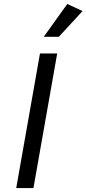

<svg xmlns="http://www.w3.org/2000/svg" viewBox="-20 -950 437 970"><path d="M149 0H62L182 -680H269ZM277 -764H201L320 -930L397 -894Z"/></svg>

Font: Inria Sans
Style: Italic
Weight: 400
Italic angle: -10°
Designer: Black Foundry Team
Foundry: Black Foundry
Version: Version 1.2; ttfautohint (v1.8.3)